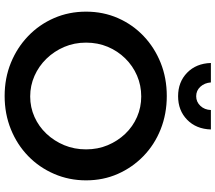

<svg xmlns="http://www.w3.org/2000/svg" viewBox="-72 -872 952 849"><g transform="rotate(90 404.5 -447.0)"><path d="M404 -708Q483 -708 551 -681Q619 -654 669.5 -605Q720 -556 748.5 -491.5Q777 -427 777 -351Q777 -276 748.5 -210Q720 -144 669.5 -95Q619 -46 551 -18.5Q483 9 404 9Q325 9 257.5 -18.5Q190 -46 139 -95Q88 -144 59.5 -209.5Q31 -275 31 -351Q31 -427 59.5 -492Q88 -557 139 -605.5Q190 -654 257.5 -681Q325 -708 404 -708ZM406 -595Q357 -595 314 -576.5Q271 -558 238 -524.5Q205 -491 186.5 -447Q168 -403 168 -351Q168 -299 187 -254.5Q206 -210 239 -176Q272 -142 315 -123Q358 -104 406 -104Q454 -104 496.5 -123Q539 -142 571 -176Q603 -210 621.5 -254.5Q640 -299 640 -351Q640 -403 621.5 -447Q603 -491 571 -524.5Q539 -558 496.5 -576.5Q454 -595 406 -595ZM344 -903Q346 -875 363 -856.5Q380 -838 405 -838Q430 -838 447.5 -856.5Q465 -875 466 -903H552Q550 -838 509 -798Q468 -758 405 -758Q342 -758 301 -798Q260 -838 258 -903Z"/></g></svg>

Font: Alexandria Medium
Style: Regular
Weight: 500
Designer: Mohamed Gaber
Foundry: Kief Type Foundry
Version: Version 5.100